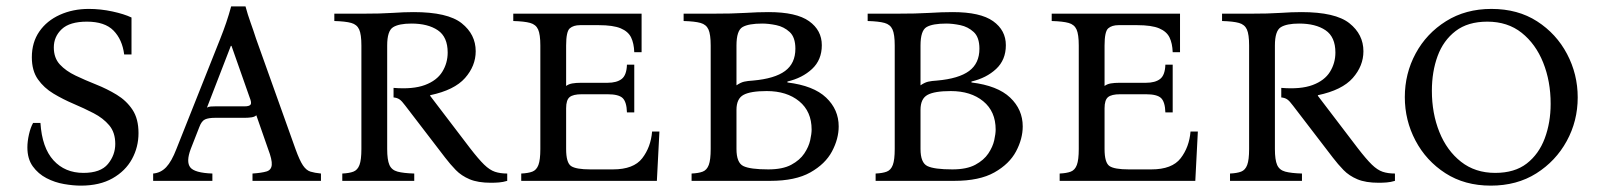

<svg xmlns="http://www.w3.org/2000/svg" viewBox="-20 -568 5029 603"><path d="M234 15Q210 15 181 10Q152 5 126 -8.5Q100 -22 83 -45.5Q66 -69 66 -105Q66 -124 71 -146Q76 -168 84 -182H107Q112 -104 148 -64.5Q184 -25 242 -25Q296 -25 319 -53Q342 -81 342 -116Q342 -152 323 -174.5Q304 -197 274 -212.5Q244 -228 211 -242Q178 -256 148 -274Q118 -292 99 -319Q80 -346 80 -388Q80 -435 103.5 -469Q127 -503 168 -521.5Q209 -540 259 -540Q296 -540 333 -532Q370 -524 393 -513V-397H370Q364 -444 336.5 -472Q309 -500 253 -500Q199 -500 174 -476.5Q149 -453 149 -419Q149 -386 168 -365.5Q187 -345 217.5 -330.5Q248 -316 282 -302.5Q316 -289 346.5 -270.5Q377 -252 396 -223.5Q415 -195 415 -150Q415 -106 394.5 -68.5Q374 -31 333.5 -8Q293 15 234 15Z M908 -100Q921 -64 931.5 -48.5Q942 -33 955 -29Q968 -25 988 -23V0H773V-23Q802 -25 817 -29.5Q832 -34 833.5 -50Q835 -66 822 -100L785 -206Q780 -201 770 -199.5Q760 -198 749 -198H656Q635 -198 624 -193Q613 -188 606 -169L579 -100Q564 -60 577.5 -42.5Q591 -25 647 -23V0H461V-23Q485 -25 502 -43Q519 -61 534 -100L672 -447Q682 -472 690.5 -497Q699 -522 706 -548H751Q758 -522 767 -497Q776 -472 784 -447ZM748 -234Q763 -234 767 -239.5Q771 -245 764 -262L707 -424H705L630 -230Q635 -233 641.5 -233.5Q648 -234 656 -234Z M1522 6Q1481 6 1455 -5Q1429 -16 1411.5 -34Q1394 -52 1378 -73L1253 -236Q1242 -251 1234.5 -256Q1227 -261 1216 -262V-292Q1277 -287 1314.5 -301Q1352 -315 1369 -342.5Q1386 -370 1386 -403Q1386 -452 1355 -473Q1324 -494 1272 -494Q1233 -494 1214.5 -482.5Q1196 -471 1196 -425V-100Q1196 -66 1203 -50Q1210 -34 1228.5 -29Q1247 -24 1281 -23V0H1055V-23Q1077 -24 1090 -29Q1103 -34 1109 -50Q1115 -66 1115 -100V-425Q1115 -460 1108 -475.5Q1101 -491 1083 -496Q1065 -501 1030 -502V-525H1115Q1177 -525 1213 -527.5Q1249 -530 1279 -530Q1386 -530 1430 -495Q1474 -460 1474 -407Q1474 -361 1440.5 -323Q1407 -285 1331 -269V-267L1456 -103Q1483 -68 1500.5 -51Q1518 -34 1534.5 -28.5Q1551 -23 1573 -23V0Q1560 4 1547 5Q1534 6 1522 6Z M1617 0V-23Q1639 -24 1652 -29Q1665 -34 1671 -50Q1677 -66 1677 -100V-425Q1677 -460 1670 -475.5Q1663 -491 1645 -496Q1627 -501 1592 -502V-525H1995V-404H1972Q1971 -432 1962 -450.5Q1953 -469 1929.5 -479Q1906 -489 1860 -489H1802Q1781 -489 1769.5 -479Q1758 -469 1758 -425V-298Q1766 -304 1777.5 -306Q1789 -308 1805 -308H1888Q1917 -308 1932.5 -320Q1948 -332 1949 -365H1972V-215H1949Q1948 -248 1935.5 -260Q1923 -272 1888 -272H1807Q1780 -272 1769 -263Q1758 -254 1758 -228V-100Q1758 -57 1773.5 -46.5Q1789 -36 1834 -36H1905Q1970 -36 1997 -71Q2024 -106 2028 -155H2051L2043 0Z M2152 0V-23Q2174 -24 2187 -29Q2200 -34 2206 -50Q2212 -66 2212 -100V-425Q2212 -460 2205 -475.5Q2198 -491 2180 -496Q2162 -501 2127 -502V-525H2212Q2282 -525 2321 -527.5Q2360 -530 2394 -530Q2481 -530 2521 -501.5Q2561 -473 2561 -426Q2561 -380 2530.5 -351.5Q2500 -323 2453 -312V-309Q2535 -299 2574.5 -261.5Q2614 -224 2614 -171Q2614 -132 2593 -92.5Q2572 -53 2525 -26.5Q2478 0 2399 0ZM2293 -300Q2306 -309 2317 -311.5Q2328 -314 2345 -315Q2413 -321 2445.5 -345Q2478 -369 2478 -415Q2478 -451 2460 -467.5Q2442 -484 2418 -489Q2394 -494 2374 -494Q2331 -494 2312 -483Q2293 -472 2293 -425ZM2393 -36Q2438 -36 2465 -50.5Q2492 -65 2506 -86Q2520 -107 2524.5 -127.5Q2529 -148 2529 -161Q2529 -218 2490 -250Q2451 -282 2388 -282Q2337 -282 2315 -270Q2293 -258 2293 -223V-100Q2293 -57 2314.5 -46.5Q2336 -36 2393 -36Z M2730 0V-23Q2752 -24 2765 -29Q2778 -34 2784 -50Q2790 -66 2790 -100V-425Q2790 -460 2783 -475.5Q2776 -491 2758 -496Q2740 -501 2705 -502V-525H2790Q2860 -525 2899 -527.5Q2938 -530 2972 -530Q3059 -530 3099 -501.5Q3139 -473 3139 -426Q3139 -380 3108.5 -351.5Q3078 -323 3031 -312V-309Q3113 -299 3152.5 -261.5Q3192 -224 3192 -171Q3192 -132 3171 -92.5Q3150 -53 3103 -26.5Q3056 0 2977 0ZM2871 -300Q2884 -309 2895 -311.5Q2906 -314 2923 -315Q2991 -321 3023.5 -345Q3056 -369 3056 -415Q3056 -451 3038 -467.5Q3020 -484 2996 -489Q2972 -494 2952 -494Q2909 -494 2890 -483Q2871 -472 2871 -425ZM2971 -36Q3016 -36 3043 -50.5Q3070 -65 3084 -86Q3098 -107 3102.5 -127.5Q3107 -148 3107 -161Q3107 -218 3068 -250Q3029 -282 2966 -282Q2915 -282 2893 -270Q2871 -258 2871 -223V-100Q2871 -57 2892.5 -46.5Q2914 -36 2971 -36Z M3308 0V-23Q3330 -24 3343 -29Q3356 -34 3362 -50Q3368 -66 3368 -100V-425Q3368 -460 3361 -475.5Q3354 -491 3336 -496Q3318 -501 3283 -502V-525H3686V-404H3663Q3662 -432 3653 -450.5Q3644 -469 3620.5 -479Q3597 -489 3551 -489H3493Q3472 -489 3460.5 -479Q3449 -469 3449 -425V-298Q3457 -304 3468.5 -306Q3480 -308 3496 -308H3579Q3608 -308 3623.5 -320Q3639 -332 3640 -365H3663V-215H3640Q3639 -248 3626.5 -260Q3614 -272 3579 -272H3498Q3471 -272 3460 -263Q3449 -254 3449 -228V-100Q3449 -57 3464.5 -46.5Q3480 -36 3525 -36H3596Q3661 -36 3688 -71Q3715 -106 3719 -155H3742L3734 0Z M4310 6Q4269 6 4243 -5Q4217 -16 4199.5 -34Q4182 -52 4166 -73L4041 -236Q4030 -251 4022.5 -256Q4015 -261 4004 -262V-292Q4065 -287 4102.5 -301Q4140 -315 4157 -342.5Q4174 -370 4174 -403Q4174 -452 4143 -473Q4112 -494 4060 -494Q4021 -494 4002.5 -482.5Q3984 -471 3984 -425V-100Q3984 -66 3991 -50Q3998 -34 4016.5 -29Q4035 -24 4069 -23V0H3843V-23Q3865 -24 3878 -29Q3891 -34 3897 -50Q3903 -66 3903 -100V-425Q3903 -460 3896 -475.5Q3889 -491 3871 -496Q3853 -501 3818 -502V-525H3903Q3965 -525 4001 -527.5Q4037 -530 4067 -530Q4174 -530 4218 -495Q4262 -460 4262 -407Q4262 -361 4228.5 -323Q4195 -285 4119 -269V-267L4244 -103Q4271 -68 4288.5 -51Q4306 -34 4322.5 -28.5Q4339 -23 4361 -23V0Q4348 4 4335 5Q4322 6 4310 6Z M4664 -540Q4747 -540 4807.5 -501Q4868 -462 4901.5 -398.5Q4935 -335 4935 -262Q4935 -188 4900.5 -125Q4866 -62 4805 -23.5Q4744 15 4662 15Q4580 15 4519.5 -24Q4459 -63 4425.5 -126.5Q4392 -190 4392 -263Q4392 -337 4426 -400Q4460 -463 4521.5 -501.5Q4583 -540 4664 -540ZM4676 -25Q4737 -25 4775 -54.5Q4813 -84 4831.5 -133.5Q4850 -183 4850 -242Q4850 -313 4826.5 -371.5Q4803 -430 4759 -465Q4715 -500 4651 -500Q4590 -500 4551.5 -470.5Q4513 -441 4495 -392Q4477 -343 4477 -283Q4477 -212 4500.5 -153.5Q4524 -95 4568.5 -60Q4613 -25 4676 -25Z"/></svg>

Font: Bona Nova SC
Style: Regular
Weight: 400
Designer: Mateusz Machalski
Foundry: Capitalics
Version: Version 4.001; ttfautohint (v1.8.4.7-5d5b)